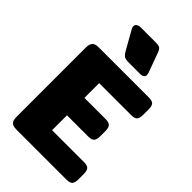

<svg xmlns="http://www.w3.org/2000/svg" viewBox="-276 -1029 1122 1122"><g transform="rotate(45 285.5 -468.0)"><path d="M223 -774 158 -889Q151 -900 151 -911Q151 -923 161.5 -929.5Q172 -936 190 -936H310Q336 -936 345.5 -929Q355 -922 362 -902L406 -781Q409 -772 409 -765Q409 -754 400.5 -747.5Q392 -741 375 -741H286Q257 -741 246 -747.5Q235 -754 223 -774ZM43 -50V-629Q43 -655 55 -667.5Q67 -680 95 -680H510Q538 -680 548 -668.5Q558 -657 558 -630V-584Q558 -557 548 -545.5Q538 -534 510 -534H245V-412H420Q448 -412 458.5 -400.5Q469 -389 469 -362V-318Q469 -291 458.5 -279.5Q448 -268 420 -268H245V-145H509Q537 -145 547 -133.5Q557 -122 557 -95V-49Q557 -23 547 -11.5Q537 0 509 0H95Q66 0 54.5 -12Q43 -24 43 -50Z"/></g></svg>

Font: Mitr SemiBold
Style: Regular
Weight: 600
Designer: Thanarat Vachiruckul
Foundry: Cadson Demak
Version: Version 1.003